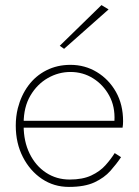

<svg xmlns="http://www.w3.org/2000/svg" viewBox="-20 -725 546 755"><path d="M62 -223H462Q463 -229 463.5 -235.5Q464 -242 464 -248Q464 -314 436 -363.5Q408 -413 361 -441.5Q314 -470 257 -470Q205 -470 162.5 -448.5Q120 -427 91.5 -388.5Q63 -350 50 -299Q46 -283 44 -266Q42 -249 42 -231Q42 -162 70 -107.5Q98 -53 145 -21.5Q192 10 251 10Q313 10 351.5 -8Q390 -26 414 -53Q438 -80 456 -107L431 -123Q416 -99 394.5 -75Q373 -51 339 -35Q305 -19 254 -19Q202 -19 161 -46Q120 -73 96.5 -121Q73 -169 73 -231V-240Q73 -304 99.5 -349Q126 -394 168 -418Q210 -442 257 -442Q306 -442 346 -417Q386 -392 409.5 -349Q433 -306 430 -250H62ZM407 -688 379 -705 215 -545 232 -533Z"/></svg>

Font: Jost ExtraLight
Style: Regular
Weight: 250
Version: Version 3.710